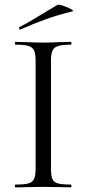

<svg xmlns="http://www.w3.org/2000/svg" viewBox="-20 -805 372 825"><path d="M284 -12Q287 -12 287 -6Q287 0 284 0Q254 0 236 -1L165 -2L97 -1Q79 0 47 0Q44 0 44 -6Q44 -12 47 -12Q85 -12 102.5 -17Q120 -22 126.5 -36.5Q133 -51 133 -81V-544Q133 -574 126.5 -588Q120 -602 102.5 -607.5Q85 -613 47 -613Q44 -613 44 -619Q44 -625 47 -625L97 -624Q139 -622 165 -622Q195 -622 237 -624L284 -625Q287 -625 287 -619Q287 -613 284 -613Q247 -613 229 -607Q211 -601 205 -586.5Q199 -572 199 -542V-81Q199 -50 205 -36Q211 -22 228.5 -17Q246 -12 284 -12ZM67 -678Q63 -678 62 -682.5Q61 -687 64 -689Q101 -707 173 -752Q209 -774 227 -784Q231 -787 250.5 -780.5Q270 -774 284.5 -766Q299 -758 291 -756Q229 -741 177.5 -722.5Q126 -704 69 -679Z"/></svg>

Font: Cormorant Garamond
Style: Regular
Weight: 400
Designer: Christian Thalmann (Catharsis Fonts)
Version: Version 3.000